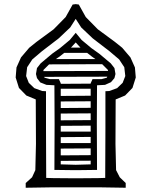

<svg xmlns="http://www.w3.org/2000/svg" viewBox="-20 -839 722 915"><path d="M314.5 -708 340.8 -749 367.2 -708 421.9 -656.2 502 -594.7 547.9 -555.7 572.3 -518.6 577.1 -476.6 564.5 -444.3 538.1 -418.9 501 -405.3 482.4 -404.3V-227.5L481.4 8.8L448.2 9.8L340.8 10.7L233.4 9.8L200.2 8.8L199.2 -227.5V-404.3L180.7 -405.3L143.6 -418.9L117.2 -444.3L104.5 -476.6L109.4 -518.6L133.8 -555.7L179.7 -594.7L259.8 -656.2ZM229.5 53.7H340.8H452.1L579.1 55.7V33.2L550.8 5.9L533.2 -28.3L530.3 -153.3L531.2 -365.2L576.2 -383.8L611.3 -419.9L627 -469.7L623 -517.6L601.6 -565.4L562.5 -611.3L527.3 -639.6L446.3 -699.2L388.7 -757.8L355.5 -817.4L340.8 -819.3L326.2 -817.4L293 -757.8L235.4 -699.2L154.3 -639.6L119.1 -611.3L80.1 -565.4L58.6 -517.6L54.7 -469.7L70.3 -419.9L105.5 -383.8L150.4 -365.2L151.4 -153.3L148.4 -28.3L132.8 5.9L102.5 33.2V55.7ZM318.4 -28.3H340.8H363.3L442.4 -29.3L441.4 -250L442.4 -432.6L480.5 -434.6L508.8 -447.3L525.4 -466.8L530.3 -486.3L525.4 -514.6L507.8 -537.1L453.1 -583L416 -609.4L369.1 -648.4L340.8 -682.6L312.5 -648.4L265.6 -609.4L228.5 -583L173.8 -537.1L156.2 -514.6L151.4 -486.3L156.2 -466.8L171.9 -446.3L201.2 -434.6L239.3 -432.6L240.2 -250L239.3 -29.3ZM318.4 -557.6H246.1L263.7 -569.3L286.1 -586.9H395.5L418 -569.3L434.6 -557.6H373ZM321.3 -157.2H269.5V-185.5H278.3L412.1 -186.5V-157.2H376ZM187.5 -505.9 213.9 -532.2 466.8 -533.2 494.1 -505.9 495.1 -501 186.5 -500ZM192.4 -468.8 190.4 -472.7 491.2 -473.6 489.3 -468.8 463.9 -461.9H420.9L412.1 -442.4V-440.4L269.5 -439.5V-442.4L260.7 -461.9H217.8ZM269.5 -55.7V-72.3L412.1 -73.2V-55.7L340.8 -53.7ZM340.8 -636.7 363.3 -612.3H318.4ZM269.5 -239.3 412.1 -240.2V-211.9H269.5ZM412.1 -266.6 269.5 -265.6V-297.9L412.1 -298.8ZM412.1 -325.2 269.5 -324.2V-355.5L412.1 -356.4ZM412.1 -382.8 269.5 -381.8V-416H412.1ZM412.1 -99.6 269.5 -98.6V-130.9L412.1 -131.8Z"/></svg>

Font: MaokenAssortedSans-TC
Style: Regular
Weight: 500
Version: Version 0.83